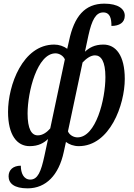

<svg xmlns="http://www.w3.org/2000/svg" viewBox="-20 -790 733 1051"><path d="M131 241C232 241 302 168 329 42L341 -13C359 1 384 10 411 10C581 10 663 -216 663 -358C663 -487 614 -546 546 -546C497 -546 468 -528 445 -507L464 -596C483 -682 505 -722 545 -722C583 -722 590 -688 590 -648C633 -648 663 -666 663 -704C663 -741 627 -770 551 -770C444 -770 386 -700 358 -567L348 -523C329 -537 303 -546 277 -546C104 -546 24 -323 24 -178C24 -49 74 10 142 10C192 10 220 -8 243 -29L223 64C205 148 187 193 146 193C109 193 94 157 94 117C52 117 27 140 27 175C27 214 58 241 131 241ZM187 -49C152 -49 131 -85 131 -169C131 -286 183 -498 284 -498C303 -498 326 -486 335 -465L255 -87C238 -67 214 -49 187 -49ZM404 -38C385 -38 361 -49 352 -71L432 -448C451 -468 475 -487 500 -487C533 -487 557 -455 557 -368C557 -246 505 -38 404 -38Z"/></svg>

Font: Noto Serif Condensed Medium
Style: Italic
Weight: 500
Width: 3
Italic angle: -12°
Designer: Monotype Design Team
Foundry: Monotype Imaging Inc.
Version: Version 2.013